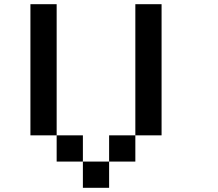

<svg xmlns="http://www.w3.org/2000/svg" viewBox="-20 -895 1040 915"><path d="M625 -875H750V-250H625ZM500 -250H625V-125H500ZM375 -125H500V0H375ZM250 -250H375V-125H250ZM125 -875H250V-250H125Z"/></svg>

Font: Pixel Operator Mono 8
Style: Regular
Weight: 400
Monospace: yes
Designer: Jayvee Enaguas (HarvettFox96)
Foundry: The Grandoplex Project
Version: Version 1.5.0 (October 25, 2015)